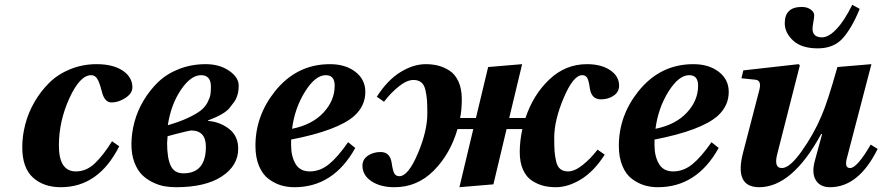

<svg xmlns="http://www.w3.org/2000/svg" viewBox="-20 -770 3686 802"><path d="M73 -155Q73 -202 85.5 -250.5Q98 -299 124 -344Q150 -389 186 -424.5Q222 -460 273.5 -481Q325 -502 384 -502Q452 -502 492.5 -475Q533 -448 533 -405Q533 -380 504 -361Q475 -342 446 -342Q416 -342 405 -389Q395 -428 385.5 -442Q376 -456 361 -456Q314 -456 270 -360Q226 -264 226 -162Q226 -54 297 -54Q341 -54 376.5 -88Q412 -122 448 -180L478 -159Q392 12 234 12Q162 12 117.5 -28.5Q73 -69 73 -155Z M529 -166Q529 -213 541.5 -260Q554 -307 580 -350.5Q606 -394 641.5 -428Q677 -462 728.5 -482Q780 -502 839 -502Q897 -502 937 -474.5Q977 -447 977 -413Q977 -390 972 -373.5Q967 -357 960.5 -347.5Q954 -338 938 -318Q916 -292 849 -267V-265Q899 -261 937 -231.5Q975 -202 975 -149Q975 -78 906.5 -33Q838 12 715 12Q690 12 667 8Q644 4 618 -8.5Q592 -21 573 -40Q554 -59 541.5 -91.5Q529 -124 529 -166ZM678 -173Q678 -110 693 -78Q708 -46 746 -46Q840 -46 840 -157Q840 -225 778 -225Q773 -225 721 -212L680 -201Q680 -197 679 -186.5Q678 -176 678 -173ZM681 -247Q730 -261 765 -277.5Q800 -294 818.5 -308.5Q837 -323 847 -342.5Q857 -362 859 -375.5Q861 -389 861 -408Q861 -456 820 -456Q777 -456 735.5 -394.5Q694 -333 681 -247Z M1047 -161Q1047 -286 1128 -388Q1219 -502 1358 -502Q1423 -502 1464.5 -470Q1506 -438 1506 -386Q1506 -328 1460 -286Q1391 -225 1196 -187V-163Q1196 -117 1214.5 -85.5Q1233 -54 1274 -54Q1317 -54 1354 -84Q1391 -114 1434 -176L1464 -152Q1373 12 1210 12Q1180 12 1153.5 4Q1127 -4 1102 -22.5Q1077 -41 1062 -76.5Q1047 -112 1047 -161ZM1200 -232Q1284 -249 1331 -299.5Q1378 -350 1378 -412Q1378 -456 1341 -456Q1297 -456 1254 -387Q1211 -318 1200 -232Z M1494 -78Q1494 -104 1516.5 -119.5Q1539 -135 1570 -135Q1609 -135 1616 -90Q1621 -54 1628 -44Q1635 -34 1648 -34Q1685 -34 1725 -128Q1765 -222 1765 -296Q1765 -332 1763.5 -352Q1762 -372 1757 -394Q1752 -416 1739.5 -426Q1727 -436 1707 -436Q1680 -436 1646.5 -409.5Q1613 -383 1584 -345L1554 -366Q1599 -436 1653 -469Q1707 -502 1758 -502Q1786 -502 1810 -496Q1834 -490 1857.5 -475Q1881 -460 1895 -429.5Q1909 -399 1909 -355Q1909 -313 1902 -277H1968L2019 -490L2161 -502L2107 -277H2175Q2207 -374 2274.5 -438Q2342 -502 2432 -502Q2491 -502 2528.5 -477Q2566 -452 2566 -412Q2566 -386 2543.5 -370.5Q2521 -355 2490 -355Q2451 -355 2444 -400Q2439 -436 2432 -446Q2425 -456 2412 -456Q2375 -456 2335 -362Q2295 -268 2295 -194Q2295 -158 2296.5 -138Q2298 -118 2303 -96Q2308 -74 2320.5 -64Q2333 -54 2353 -54Q2380 -54 2413.5 -80.5Q2447 -107 2476 -145L2506 -124Q2461 -54 2407 -21Q2353 12 2302 12Q2274 12 2250 6Q2226 0 2202.5 -15Q2179 -30 2165 -60.5Q2151 -91 2151 -135Q2151 -181 2162 -231H2096L2041 0L1899 12L1957 -231H1891Q1861 -127 1792 -57.5Q1723 12 1628 12Q1569 12 1531.5 -13Q1494 -38 1494 -78Z M2565 -161Q2565 -286 2646 -388Q2737 -502 2876 -502Q2941 -502 2982.5 -470Q3024 -438 3024 -386Q3024 -328 2978 -286Q2909 -225 2714 -187V-163Q2714 -117 2732.5 -85.5Q2751 -54 2792 -54Q2835 -54 2872 -84Q2909 -114 2952 -176L2982 -152Q2891 12 2728 12Q2698 12 2671.5 4Q2645 -4 2620 -22.5Q2595 -41 2580 -76.5Q2565 -112 2565 -161ZM2718 -232Q2802 -249 2849 -299.5Q2896 -350 2896 -412Q2896 -456 2859 -456Q2815 -456 2772 -387Q2729 -318 2718 -232Z M3258 -673Q3258 -741 3329 -741Q3351 -741 3366 -730.5Q3381 -720 3381 -706Q3381 -696 3377.5 -678Q3374 -660 3374 -650Q3374 -614 3414 -614Q3441 -614 3474 -648.5Q3507 -683 3540 -750L3571 -733Q3539 -654 3501 -611Q3463 -568 3396 -568Q3328 -568 3293 -600.5Q3258 -633 3258 -673ZM3077 -443 3085 -476 3316 -502 3321 -497 3227 -128Q3211 -68 3246 -68Q3279 -68 3329.5 -139.5Q3380 -211 3411 -285Q3436 -341 3478 -490L3620 -502L3519 -115Q3505 -68 3531 -68Q3560 -68 3617 -166L3646 -148Q3567 12 3447 12Q3406 12 3388 -17Q3370 -46 3383 -96L3414 -210H3410Q3289 12 3151 12Q3046 12 3084 -133L3151 -391Q3163 -434 3136 -437Z"/></svg>

Font: Heuristica
Style: Bold Italic
Weight: 700
Italic angle: -13°
Version: Version 1.0.2